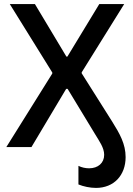

<svg xmlns="http://www.w3.org/2000/svg" viewBox="-20 -720 653 940"><path d="M595 49C595 -15 566 -66 529 -125L380 -361V-366L588 -700H466L310 -443H305L151 -700H28L236 -365V-360L11 0H134L304 -285H311L445 -64C466 -29 490 3 490 38C490 78 460 104 416 104C399 104 380 100 364 92V183C388 193 421 200 450 200C537 200 595 139 595 49Z"/></svg>

Font: Fixel Display Medium
Style: Regular
Weight: 500
Designer: AlfaBravo + MacPaw
Foundry: Kyrylo Tkachov, Marchela Mozhyna, Serhii Makarenko, Maria Weinstein, Zakhar Kryvoshyya
Version: Version 1.211